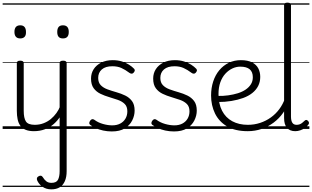

<svg xmlns="http://www.w3.org/2000/svg" viewBox="-20 -973 2355 1449"><path d="M237 17Q199 17 173.5 6.5Q148 -4 133.5 -24Q119 -44 113 -72.5Q107 -101 107 -137V-496Q107 -506 113 -510.5Q119 -515 132 -515Q146 -515 152.5 -510.5Q159 -506 159 -496V-137Q159 -82 175.5 -56.5Q192 -31 243 -31Q252 -31 256.5 -23.5Q261 -16 260.5 -7Q260 2 254.5 9.5Q249 17 237 17ZM133 -683Q111 -683 100 -695.5Q89 -708 89 -732Q89 -757 100 -769.5Q111 -782 133 -782Q154 -782 165 -769.5Q176 -757 176 -732Q177 -707 165.5 -695Q154 -683 133 -683ZM0 428H300V438H0ZM0 -20H300V0H0ZM0 -505H300V-500H0ZM0 -948H300V-938H0Z M235 17Q224 17 218.5 9.5Q213 2 213.5 -7Q214 -16 221 -23.5Q228 -31 241 -31Q278 -31 309 -43Q340 -55 364 -75Q388 -95 406 -120Q424 -145 434 -172Q438 -183 447 -182.5Q456 -182 462 -174.5Q468 -167 465 -157Q454 -124 434 -93Q414 -62 385.5 -37Q357 -12 319 2.5Q281 17 235 17ZM300 428V438ZM300 -20V0ZM300 -505V-500ZM300 -948V-938Z M367 456Q328 456 300 436Q272 416 260 387Q257 378 259 370.5Q261 363 270 358Q282 351 289.5 353Q297 355 303 364Q315 384 330 395.5Q345 407 368 407Q406 407 418 383Q430 359 430 319V-496Q430 -506 436.5 -510.5Q443 -515 456 -515Q470 -515 476.5 -510.5Q483 -506 483 -496V319Q483 363 469.5 394Q456 425 430.5 440.5Q405 456 367 456ZM455 -683Q433 -683 422.5 -695Q412 -707 412 -732Q412 -757 422.5 -769.5Q433 -782 455 -782Q477 -782 488 -769.5Q499 -757 499 -732Q499 -707 488 -695Q477 -683 455 -683ZM300 428H605V438H300ZM300 -20H605V0H300ZM300 -505H605V-500H300ZM300 -948H605V-938H300Z M824 19Q790 19 758 12Q726 5 701 -7Q676 -19 660 -31Q653 -37 653.5 -45Q654 -53 661 -63Q668 -72 675.5 -73.5Q683 -75 692 -69Q720 -48 757 -37.5Q794 -27 827 -27Q862 -27 887.5 -40.5Q913 -54 927 -78Q941 -102 941 -133Q941 -169 921 -188.5Q901 -208 870 -219Q839 -230 804.5 -240Q770 -250 738.5 -265Q707 -280 687 -307Q667 -334 667 -380Q667 -420 687 -451Q707 -482 744 -500.5Q781 -519 831 -519Q868 -519 899 -509.5Q930 -500 953.5 -485Q977 -470 992 -454Q999 -446 997 -439Q995 -432 988 -424Q982 -417 973.5 -417Q965 -417 957 -423Q925 -447 896 -460Q867 -473 828 -473Q776 -473 748.5 -449Q721 -425 721 -385Q721 -350 740.5 -330Q760 -310 791.5 -298.5Q823 -287 858.5 -277Q894 -267 925 -252Q956 -237 976 -210.5Q996 -184 996 -138Q996 -100 977.5 -63.5Q959 -27 921.5 -4Q884 19 824 19ZM575 428H1054V438H575ZM575 -20H1054V0H575ZM575 -505H1054V-500H575ZM575 -948H1054V-938H575Z M1293 19Q1259 19 1227 12Q1195 5 1170 -7Q1145 -19 1129 -31Q1122 -37 1122.5 -45Q1123 -53 1130 -63Q1137 -72 1144.5 -73.5Q1152 -75 1161 -69Q1189 -48 1226 -37.5Q1263 -27 1296 -27Q1331 -27 1356.5 -40.5Q1382 -54 1396 -78Q1410 -102 1410 -133Q1410 -169 1390 -188.5Q1370 -208 1339 -219Q1308 -230 1273.5 -240Q1239 -250 1207.5 -265Q1176 -280 1156 -307Q1136 -334 1136 -380Q1136 -420 1156 -451Q1176 -482 1213 -500.5Q1250 -519 1300 -519Q1337 -519 1368 -509.5Q1399 -500 1422.5 -485Q1446 -470 1461 -454Q1468 -446 1466 -439Q1464 -432 1457 -424Q1451 -417 1442.5 -417Q1434 -417 1426 -423Q1394 -447 1365 -460Q1336 -473 1297 -473Q1245 -473 1217.5 -449Q1190 -425 1190 -385Q1190 -350 1209.5 -330Q1229 -310 1260.5 -298.5Q1292 -287 1327.5 -277Q1363 -267 1394 -252Q1425 -237 1445 -210.5Q1465 -184 1465 -138Q1465 -100 1446.5 -63.5Q1428 -27 1390.5 -4Q1353 19 1293 19ZM1044 428H1523V438H1044ZM1044 -20H1523V0H1044ZM1044 -505H1523V-500H1044ZM1044 -948H1523V-938H1044Z M1850 17Q1754 17 1693 -19.5Q1632 -56 1602.5 -117Q1573 -178 1573 -252Q1573 -309 1589 -358Q1605 -407 1635 -443Q1665 -479 1706.5 -499Q1748 -519 1798 -519Q1850 -519 1882.5 -502Q1915 -485 1929.5 -456.5Q1944 -428 1944 -393Q1944 -355 1928.5 -324.5Q1913 -294 1884 -271Q1855 -248 1815 -233.5Q1775 -219 1726.5 -211Q1678 -203 1623 -203V-249Q1664 -248 1703 -253.5Q1742 -259 1775.5 -269.5Q1809 -280 1834 -297Q1859 -314 1873.5 -337Q1888 -360 1888 -390Q1888 -430 1864.5 -450Q1841 -470 1793 -470Q1763 -470 1734 -456.5Q1705 -443 1681 -417Q1657 -391 1643 -352.5Q1629 -314 1629 -263Q1629 -189 1656 -137Q1683 -85 1733 -58Q1783 -31 1850 -31Q1862 -31 1867.5 -23.5Q1873 -16 1873 -7Q1873 2 1867.5 9.5Q1862 17 1850 17ZM1503 428H1991V438H1503ZM1503 -20H1991V0H1503ZM1503 -505H1991V-500H1503ZM1503 -948H1991V-938H1503Z M1850 17Q1841 17 1836 9.5Q1831 2 1831 -7Q1831 -16 1836 -23.5Q1841 -31 1850 -31Q1899 -31 1943 -45.5Q1987 -60 2024 -86.5Q2061 -113 2088 -149.5Q2115 -186 2130 -229Q2134 -238 2142.5 -237.5Q2151 -237 2158.5 -231Q2166 -225 2163 -216Q2147 -165 2117 -122Q2087 -79 2045.5 -48Q2004 -17 1954.5 0Q1905 17 1850 17ZM1991 428V438ZM1991 -20V0ZM1991 -505V-500ZM1991 -948V-938Z M2208 17Q2168 17 2146 -8Q2124 -33 2124 -82V-934Q2124 -944 2130 -948.5Q2136 -953 2149 -953Q2163 -953 2169.5 -948.5Q2176 -944 2176 -934V-94Q2176 -63 2186 -47Q2196 -31 2218 -31Q2229 -31 2239 -34Q2249 -37 2259 -44.5Q2269 -52 2279 -62Q2285 -68 2291.5 -68Q2298 -68 2305 -60Q2310 -55 2311.5 -48.5Q2313 -42 2309 -35Q2298 -19 2281.5 -7.5Q2265 4 2246 10.5Q2227 17 2208 17ZM1991 428H2315V438H1991ZM1991 -20H2315V0H1991ZM1991 -505H2315V-500H1991ZM1991 -948H2315V-938H1991Z"/></svg>

Font: Playwrite US Modern Guides
Style: Regular
Weight: 400
Designer: Veronika Burian, José Scaglione
Foundry: TypeTogether
Version: Version 1.003